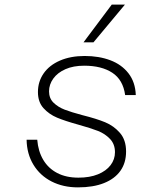

<svg xmlns="http://www.w3.org/2000/svg" viewBox="-20 -798 690 830"><path d="M95 -194H141Q145 -144 167 -107Q189 -70 227.5 -50Q266 -30 319 -30Q368 -30 403.5 -44.5Q439 -59 458 -84Q477 -109 477 -140Q477 -175 455.5 -197.5Q434 -220 403.5 -232Q373 -244 319 -259Q261 -275 226.5 -289.5Q192 -304 168 -330.5Q144 -357 144 -400Q144 -445 168.5 -480.5Q193 -516 239 -536Q285 -556 346 -556Q408 -556 457 -537.5Q506 -519 535.5 -481Q565 -443 567 -387H521Q512 -453 465.5 -483.5Q419 -514 344 -514Q297 -514 263 -499Q229 -484 210.5 -458.5Q192 -433 192 -403Q192 -373 211.5 -354Q231 -335 259.5 -324Q288 -313 337 -300Q397 -285 434.5 -269.5Q472 -254 498.5 -223.5Q525 -193 525 -143Q525 -94 500.5 -59.5Q476 -25 429.5 -6.5Q383 12 317 12Q253 12 203 -13.5Q153 -39 124.5 -86Q96 -133 95 -194ZM463 -778H520L384 -615H341Z"/></svg>

Font: Azeret Mono Thin
Style: Italic
Weight: 100
Italic angle: -12°
Designer: Martin Vácha
Foundry: Displaay
Version: Version 1.000; Glyphs 3.0.3, build 3074